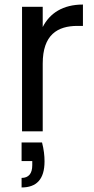

<svg xmlns="http://www.w3.org/2000/svg" viewBox="-20 -578 413 845"><path d="M168 -298C168 -425 233 -464 321 -464H345V-558C257 -558 199 -520 168 -459V-548H77V0H168ZM75 49V131H122V149C122 186 106 205 75 205V247C140 247 176 212 176 132C176 107 173 80 165 49Z"/></svg>

Font: Matrixport Regular
Style: Regular
Weight: 400
Designer: Ninad Kale (Devanagari), Jonny Pinhorn (Latin)
Foundry: Indian Type Foundry
Version: Version 3.200;PS 1.000;hotconv 16.6.54;makeotf.lib2.5.65590